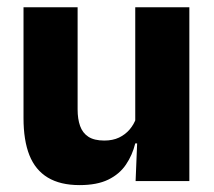

<svg xmlns="http://www.w3.org/2000/svg" viewBox="-20 -512 606 543"><path d="M46.5 -491.5H199.5V-202.5Q199.5 -175.5 206.5 -155.8Q213.5 -136 230 -125.2Q246.5 -114.5 275 -114.5Q299 -114.5 316.8 -123Q334.5 -131.5 346.8 -146Q359 -160.5 365 -178L388.5 -106.5H362.5Q354.5 -73.5 336.2 -46.5Q318 -19.5 286.2 -4Q254.5 11.5 205 11.5Q150.5 11.5 115.2 -9.8Q80 -31 63.2 -73Q46.5 -115 46.5 -178ZM362.5 -491.5H515.5V0H363.5L368.5 -123L362.5 -137Z"/></svg>

Font: Anek Devanagari
Style: Bold
Weight: 700
Designer: Kailash Malviya (Devanagari) & Yesha Goshar (Latin)
Foundry: Ek Type
Version: Version 1.003